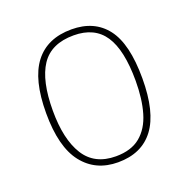

<svg xmlns="http://www.w3.org/2000/svg" viewBox="-104 -642 739 752"><g transform="rotate(-20 265.5 -266.0)"><path d="M265 10Q172 10 118.5 -58Q65 -126 65 -267Q65 -407 117 -474.5Q169 -542 270 -542Q365 -542 415.5 -476.5Q466 -411 466 -267Q466 -126 415 -58Q364 10 265 10ZM265 -15Q329 -15 367 -46.5Q405 -78 421.5 -134.5Q438 -191 438 -267Q438 -395 397.5 -456Q357 -517 270 -517Q176 -517 134.5 -454.5Q93 -392 93 -267Q93 -148 134.5 -81.5Q176 -15 265 -15Z"/></g></svg>

Font: Noto Serif Thai Thin
Style: Regular
Weight: 250
Version: Version 2.001